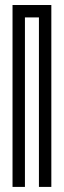

<svg xmlns="http://www.w3.org/2000/svg" viewBox="-20 -734 251 754"><path d="M77.9 -665.6V0H29.2V-714.3H181.6V0H132.9V-665.6Z"/></svg>

Font: Marapfhont
Style: Book
Weight: 400
Version: Version 0.15